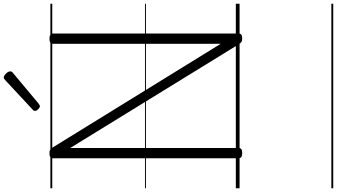

<svg xmlns="http://www.w3.org/2000/svg" viewBox="-407 -892 1799 1025"><g transform="rotate(-90 492.5 -379.5)"><path d="M187 14Q160 14 160 -5V-996Q160 -1006 166.5 -1010.5Q173 -1015 187 -1015Q199 -1015 205 -1011.5Q211 -1008 217 -999L771 -101V-996Q771 -1006 777.5 -1010.5Q784 -1015 798 -1015Q826 -1015 826 -996V-5Q826 5 819 9.5Q812 14 799 14Q788 14 782 10.5Q776 7 770 -2L215 -904V-5Q215 5 208.5 9.5Q202 14 187 14ZM438 -1066Q431 -1066 422 -1075Q413 -1084 413 -1091Q413 -1093 413.5 -1096.5Q414 -1100 418 -1103L576 -1250Q581 -1253 583.5 -1256Q586 -1259 591 -1259Q598 -1259 605.5 -1253Q613 -1247 618.5 -1239.5Q624 -1232 624 -1225Q624 -1221 623 -1218Q622 -1215 616 -1210L452 -1073Q447 -1070 444 -1068Q441 -1066 438 -1066ZM0 490H985V500H0ZM0 -20H985V0H0ZM0 -505H985V-500H0ZM0 -1010H985V-1000H0Z"/></g></svg>

Font: Playwrite ES Deco Guides
Style: Regular
Weight: 400
Designer: Veronika Burian, José Scaglione
Foundry: TypeTogether
Version: Version 1.003